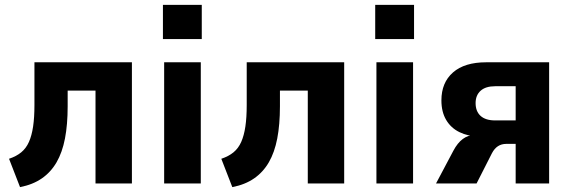

<svg xmlns="http://www.w3.org/2000/svg" viewBox="-20 -751 2334 786"><path d="M62 15 17 -101Q47 -111 67 -127.5Q87 -144 98.5 -170Q110 -196 115.5 -233Q121 -270 121 -321V-496H520V0H371V-380H257V-316Q257 -241 246 -184Q235 -127 211.5 -86.5Q188 -46 151 -20.5Q114 5 62 15Z M647 -591V-731H806V-591ZM652 0V-496H802V0Z M931 15 886 -101Q916 -111 936 -127.5Q956 -144 967.5 -170Q979 -196 984.5 -233Q990 -270 990 -321V-496H1389V0H1240V-380H1126V-316Q1126 -241 1115 -184Q1104 -127 1080.5 -86.5Q1057 -46 1020 -20.5Q983 5 931 15Z M1516 -591V-731H1675V-591ZM1521 0V-496H1671V0Z M1765 0 1836 -134Q1853 -166 1874.5 -182Q1896 -198 1922 -198H1941L1940 -192Q1896 -193 1861 -210Q1826 -227 1806.5 -260Q1787 -293 1787 -340Q1787 -413 1834.5 -454.5Q1882 -496 1970 -496H2228V0H2091V-162H2053Q2033 -162 2018.5 -152.5Q2004 -143 1994 -124L1931 0ZM2007 -258H2091V-398H2007Q1968 -398 1947.5 -379.5Q1927 -361 1927 -329Q1927 -295 1947.5 -276.5Q1968 -258 2007 -258Z"/></svg>

Font: Nunito Sans 10pt SemiCondensed ExtraBold
Style: Regular
Weight: 800
Width: 4
Designer: Vernon Adams
Foundry: Vernon Adams
Version: Version 3.101;gftools[0.9.27]